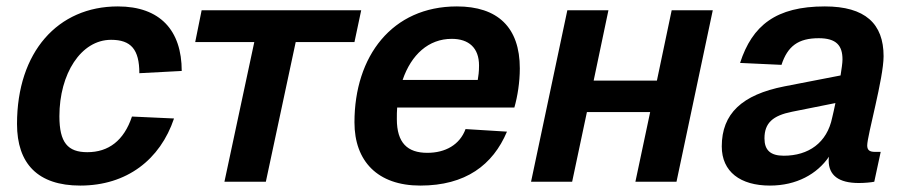

<svg xmlns="http://www.w3.org/2000/svg" viewBox="-20 -566 2822 598"><path d="M230 12C375 12 479 -69 522 -197L391 -203C366 -128 318 -92 252 -92C191 -92 165 -122 165 -204C165 -336 232 -442 326 -442C388 -442 414 -412 414 -338L546 -345C546 -471 479 -546 347 -546C160 -546 33 -404 33 -180C33 -56 98 12 230 12Z M679 0H808L901 -435H1084L1105 -534H608L588 -435H772Z M1289 12C1430 12 1515 -52 1559 -156L1430 -164C1412 -115 1367 -90 1311 -90C1249 -90 1216 -121 1216 -195C1216 -207 1216 -220 1217 -231H1582C1592 -266 1599 -310 1599 -353C1599 -481 1530 -546 1403 -546C1201 -546 1084 -391 1084 -185C1084 -64 1156 12 1289 12ZM1387 -445C1440 -445 1472 -417 1472 -362C1472 -342 1470 -329 1468 -317H1234C1261 -396 1315 -445 1387 -445Z M1634 0H1762L1808 -217H2005L1959 0H2087L2200 -534H2072L2026 -315H1829L1875 -534H1747Z M2561 -66C2561 -20 2592 4 2655 4C2673 4 2694 2 2703 0L2723 -93H2705C2689 -93 2681 -98 2681 -113C2681 -144 2732 -322 2732 -391C2732 -492 2675 -546 2549 -546C2397 -546 2323 -487 2285 -370L2414 -364C2433 -422 2466 -447 2530 -447C2585 -447 2604 -424 2604 -381C2604 -369 2601 -351 2598 -331L2423 -297C2291 -271 2228 -212 2228 -110C2228 -31 2286 12 2378 12C2461 12 2525 -24 2562 -78C2561 -74 2561 -70 2561 -66ZM2361 -135C2361 -183 2387 -206 2447 -218L2582 -245C2578 -227 2575 -211 2572 -200C2556 -121 2498 -81 2421 -81C2379 -81 2361 -99 2361 -135Z"/></svg>

Font: Geist SemiBold
Style: Italic
Weight: 600
Italic angle: -12°
Designer: Basement.studio, Andrés Briganti, Mateo Zaragoza
Foundry: Basement.studio, Vercel, Andrés Briganti, Guido Ferreyra, Mateo Zaragoza
Version: Version 1.500